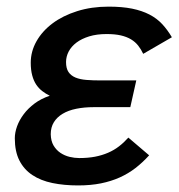

<svg xmlns="http://www.w3.org/2000/svg" viewBox="-20 -547 544 582"><path d="M432.1 -76.2Q412.6 -54.7 390.9 -37.8Q369.1 -21 343.3 -9.3Q317.4 2.4 286.1 8.8Q254.9 15.1 216.8 15.1Q174.3 15.1 138.9 7.8Q103.5 0.5 78.1 -16.4Q52.7 -33.2 38.8 -60.5Q24.9 -87.9 24.9 -127.9Q24.9 -145 31.7 -164.1Q38.6 -183.1 51.8 -200.7Q64.9 -218.3 84.7 -233.2Q104.5 -248 130.9 -256.8Q118.7 -262.7 108.2 -270.8Q97.7 -278.8 89.8 -290.5Q82 -302.2 77.6 -318.6Q73.2 -335 73.2 -356.9Q73.2 -391.1 90.6 -421.9Q107.9 -452.6 139.2 -476.1Q170.4 -499.5 213.9 -513.2Q257.3 -526.9 309.1 -526.9Q350.1 -526.9 380.4 -520.8Q410.6 -514.6 433.1 -502.9Q455.6 -491.2 471.7 -473.9Q487.8 -456.5 501 -434.1L414.1 -383.8Q407.7 -397.5 398.9 -408.7Q390.1 -419.9 377.2 -427.7Q364.3 -435.5 346.2 -439.7Q328.1 -443.8 303.2 -443.8Q273.4 -443.8 250.5 -436.8Q227.5 -429.7 211.9 -418Q196.3 -406.2 188.2 -390.9Q180.2 -375.5 180.2 -358.9Q180.2 -339.8 187.5 -328.9Q194.8 -317.9 208.7 -312Q222.7 -306.2 242.2 -304.7Q261.7 -303.2 286.1 -303.2H393.1L375 -222.2H264.2Q235.4 -222.2 211.2 -217.3Q187 -212.4 169.9 -202.1Q152.8 -191.9 143.3 -176.5Q133.8 -161.1 133.8 -140.1Q134.3 -119.6 142.3 -106Q150.4 -92.3 163.1 -83.7Q175.8 -75.2 190.9 -71.5Q206.1 -67.9 220.2 -67.9Q246.6 -67.9 268.1 -72Q289.6 -76.2 307.6 -84Q325.7 -91.8 340.6 -103.3Q355.5 -114.7 369.1 -129.9Z"/></svg>

Font: Clear Sans Medium
Style: Italic
Weight: 500
Italic angle: -12°
Foundry: Intel Corporation
Version: Version 1.00